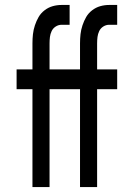

<svg xmlns="http://www.w3.org/2000/svg" viewBox="-20 -755 540 775"><path d="M111 0V-395H47V-475H111V-580Q111 -599 113 -617Q115 -635 121 -653Q127 -671 136 -686.5Q145 -702 160 -713.5Q175 -725 192.5 -730Q210 -735 229 -735H261V-655H229Q216 -655 205 -648Q194 -641 188.5 -629.5Q183 -618 181.5 -605.5Q180 -593 180 -580V-475H261V-395H180V0ZM303 0V-395H239V-475H303V-580Q303 -599 305 -617Q307 -635 313 -653Q319 -671 328 -686.5Q337 -702 352 -713.5Q367 -725 384.5 -730Q402 -735 421 -735H453V-655H421Q408 -655 397 -648Q386 -641 380.5 -629.5Q375 -618 373.5 -605.5Q372 -593 372 -580V-475H453V-395H372V0Z"/></svg>

Font: Iosevka SS10 Medium
Style: Regular
Weight: 500
Monospace: yes
Designer: Belleve Invis
Foundry: Belleve Invis
Version: Version 28.0.6; ttfautohint (v1.8.4)